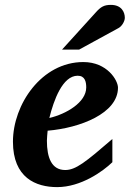

<svg xmlns="http://www.w3.org/2000/svg" viewBox="-20 -754 531 786"><path d="M463 -395C463 -425 419 -500 321 -500C150 -500 33 -326 33 -174C33 -26 127 12 214 12C311 12 401 -52 440 -90V-185C330 -90 290 -58 247 -58C191 -58 172 -109 172 -178C172 -189 174 -207 175 -219C308 -230 463 -290 463 -395ZM333 -396C333 -335 251 -287 182 -271C200 -344 236 -444 298 -444C328 -444 333 -419 333 -396ZM491 -681C491 -705 477 -734 434 -734C407 -734 393 -727 371 -702L234 -551H304L465 -639C480 -647 491 -668 491 -681Z"/></svg>

Font: Veleka
Style: Bold Italic
Weight: 700
Italic angle: -12°
Designer: Stefan Peev, Context Ltd, 2016; SIL International, 1997-2014.
Foundry: Stefan Peev, Context Ltd, 2016
Version: Version 5.000